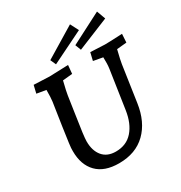

<svg xmlns="http://www.w3.org/2000/svg" viewBox="-214 -1088 1188 1257"><g transform="rotate(-30 380.5 -459.5)"><path d="M98 -205Q97 -224 102.5 -264.5Q108 -305 119 -381L145 -553Q149 -582 149 -639L79 -651L93 -710Q191 -705 210 -705Q233 -705 353 -710L347 -646L274 -639Q255 -562 252 -539L235 -425Q220 -328 214 -281Q208 -234 208 -215Q208 -145 242.5 -103.5Q277 -62 342 -62Q422 -62 470 -116.5Q518 -171 532 -265L575 -553Q580 -588 578 -638L507 -651L521 -710Q611 -705 630 -705Q659 -705 739 -709L761 -710L757 -646L683 -639Q664 -562 661 -539L621 -267Q602 -135 525 -60Q448 15 322 15Q212 15 155 -43.5Q98 -102 98 -205ZM268 -795 497 -934 529 -872 287 -753ZM459 -798 692 -918 716 -852 476 -754Z"/></g></svg>

Font: Andada Pro SemiBold
Style: Italic
Weight: 600
Italic angle: -6.99998°
Designer: Carolina Giovagnoli
Foundry: Huerta Tipografica
Version: Version 3.005